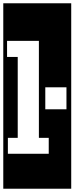

<svg xmlns="http://www.w3.org/2000/svg" viewBox="-30 -937 454 1170"><path d="M-10 213V-917H404V213ZM18 0H267V-97H207V-688H13V-590H78V-97H18ZM246 -405V-271H375V-405Z"/></svg>

Font: Zilla Slab Highlight
Style: Bold
Weight: 700
Designer: Typotheque Type Foundry
Foundry: Typotheque type foundry
Version: Version 1.1; 2017; ttfautohint (v1.6)